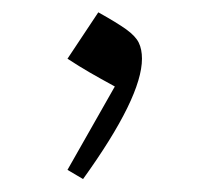

<svg xmlns="http://www.w3.org/2000/svg" viewBox="-20 -757 335 307"><path d="M112.8 -470.7 87.9 -485.4 163.6 -618.7Q138.7 -632.3 123 -641.4Q107.4 -650.4 87.9 -663.1L137.2 -737.3Q167 -720.7 181.9 -710Q196.8 -699.2 201.9 -688.7Q207 -678.2 207 -663.1Q207 -601.6 112.8 -470.7Z"/></svg>

Font: Pinar-DS2-FD Light
Style: Regular
Weight: 300
Designer: Amin Abedi
Version: Version 2.000